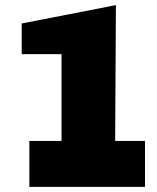

<svg xmlns="http://www.w3.org/2000/svg" viewBox="-20 -732 616 752"><path d="M95 0H548V-180H431L434 -712L65 -640V-520H221V-180H95Z"/></svg>

Font: Finlandica Black
Style: Regular
Weight: 900
Designer: Niklas Ekholm, Juho Hiilivirta, Jaakko Suomalainen
Foundry: Helsinki Type Studio
Version: Version 2.000;Glyphs 3.2 (3202)